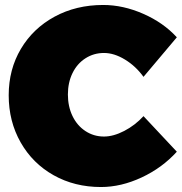

<svg xmlns="http://www.w3.org/2000/svg" viewBox="-20 -736 731 772"><path d="M398 -523Q357 -523 323.5 -501.5Q290 -480 271.5 -442Q253 -404 253 -356Q253 -308 271.5 -269.5Q290 -231 323.5 -209Q357 -187 398 -187Q436 -187 479.5 -209.5Q523 -232 557 -269L691 -126Q632 -61 549.5 -22.5Q467 16 386 16Q280 16 195.5 -31.5Q111 -79 63 -163.5Q15 -248 15 -353Q15 -457 64 -539.5Q113 -622 199.5 -669Q286 -716 395 -716Q475 -716 556 -680.5Q637 -645 691 -586L557 -427Q526 -470 482.5 -496.5Q439 -523 398 -523Z"/></svg>

Font: Gontserrat Black
Style: Regular
Weight: 900
Designer: Julieta Ulanovsky
Foundry: Julieta Ulanovsky
Version: Version 6.001